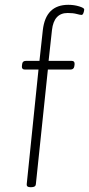

<svg xmlns="http://www.w3.org/2000/svg" viewBox="-20 -776 370 798"><path d="M106 2Q90 2 91 -10L140 -487H83Q70 -487 71 -501L72 -509Q73 -523 88 -523H144L158 -651Q170 -756 264 -756Q288 -756 309 -749.5Q330 -743 330 -737Q330 -731 327 -722.5Q324 -714 319 -714Q313 -714 298.5 -718Q284 -722 261 -722Q204 -722 196 -651L182 -523H278Q291 -523 290 -509L289 -501Q287 -487 273 -487H179L129 -10Q128 2 110 2Z"/></svg>

Font: Asap Semi Condensed Semi Condensed Thin
Style: Italic
Weight: 100
Width: 4
Italic angle: -6°
Designer: Pablo Cosgaya
Foundry: Omnibus-Type
Version: Version 3.001; ttfautohint (v1.8.4.7-5d5b)